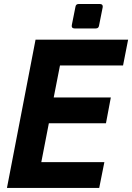

<svg xmlns="http://www.w3.org/2000/svg" viewBox="-20 -924 650 944"><path d="M346.2 -784.2H451.2C460 -784.2 465.3 -788.6 466.8 -797.4L484.9 -888.2C486.8 -897.9 481.9 -904.3 471.7 -904.3H366.7C357.9 -904.3 352.5 -899.9 351.1 -891.1L333 -800.3C331.1 -790.5 335.9 -784.2 346.2 -784.2ZM14.2 0H467.8L493.2 -127H183.1L220.2 -317.9H501L524.9 -444.8H244.1L274.9 -602.1H585L609.9 -729H154.8Z"/></svg>

Font: Hack
Style: Bold Oblique
Weight: 700
Italic angle: -12°
Monospace: yes
Designer: Christopher Simpkins
Foundry: Christopher Simpkins
Version: Version 2.010